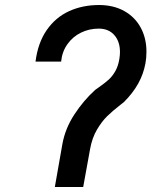

<svg xmlns="http://www.w3.org/2000/svg" viewBox="-20 -745 640 765"><path d="M374.5 -725Q432 -725 474.8 -701.2Q517.5 -677.5 540.5 -635.2Q563.5 -593 563.5 -539Q563.5 -514 559.5 -492.5Q551.5 -449.5 530.5 -411.8Q509.5 -374 473 -337.5Q474 -338.5 460 -327.5Q428.5 -303 407 -282Q385.5 -261 366.2 -228.2Q347 -195.5 339 -151.5Q333.5 -118 332.5 -115.5L311.5 0H198.5L228.5 -170.5Q239.5 -232.5 276.2 -288.8Q313 -345 359.5 -387Q361 -388 375 -398Q400.5 -416 414.2 -428.8Q428 -441.5 439.2 -461Q450.5 -480.5 455.5 -509.5Q458 -525.5 458 -537.5Q458 -580 435.2 -605.5Q412.5 -631 373.5 -631Q335.5 -631 302.8 -615Q270 -599 248.8 -569.2Q227.5 -539.5 223.5 -499.5H121.5Q131 -574.5 166.2 -625.2Q201.5 -676 255.2 -700.5Q309 -725 374.5 -725Z"/></svg>

Font: JuliaMono BoldItalic
Style: Regular
Weight: 700
Italic angle: -9°
Monospace: yes
Designer: cormullion
Foundry: corm
Version: Version 0.049; ttfautohint (v1.8.4)